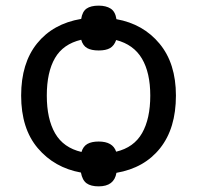

<svg xmlns="http://www.w3.org/2000/svg" viewBox="-20 -608 699 681"><path d="M604 -269Q604 -153 548 -82.5Q492 -12 393 5Q385 53 330 53Q302 53 287 42Q272 31 267 4Q173 -13 114 -82.5Q55 -152 55 -269Q55 -384 111.5 -454Q168 -524 268 -541Q272 -567 287 -577.5Q302 -588 330 -588Q356 -588 372.5 -577.5Q389 -567 393 -540Q488 -523 546 -453Q604 -383 604 -269ZM513 -269Q513 -350 483.5 -400Q454 -450 392 -466Q385 -446 370.5 -437.5Q356 -429 330 -429Q304 -429 289 -437.5Q274 -446 268 -467Q204 -452 175 -402Q146 -352 146 -269Q146 -186 175.5 -135Q205 -84 269 -69Q275 -89 290 -97.5Q305 -106 330 -106Q380 -106 392 -70Q455 -85 484 -136Q513 -187 513 -269Z"/></svg>

Font: RS Noto Sans
Style: Regular
Weight: 400
Designer: Monotype Design Team
Foundry: Monotype Imaging Inc.
Version: Version 3.10